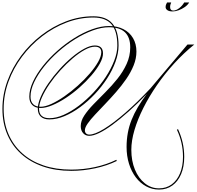

<svg xmlns="http://www.w3.org/2000/svg" viewBox="-104 -1027 1618 1579"><path d="M1401 262Q1401 147 1351 40L1360 35Q1411 144 1411 263Q1411 344 1385.5 404.5Q1360 465 1313.5 498.5Q1267 532 1204 532Q1147 532 1098 505.5Q1049 479 1013 431.5Q977 384 957 320Q937 256 937 181Q937 62 978 -41Q1019 -144 1104 -255Q1026 -174 954.5 -110.5Q883 -47 822 -2Q761 43 712 66.5Q663 90 630 90Q599 90 579.5 68Q560 46 560 10Q560 -33 589.5 -77.5Q619 -122 665 -169.5Q711 -217 763.5 -269.5Q816 -322 862 -379.5Q908 -437 937.5 -501.5Q967 -566 967 -638Q967 -803 793 -803Q730 -803 658 -776.5Q586 -750 513.5 -705Q441 -660 375 -601.5Q309 -543 258 -479Q207 -415 177 -351.5Q147 -288 147 -232Q147 -192 168.5 -170.5Q190 -149 230 -149Q268 -149 319 -172.5Q370 -196 426 -235Q482 -274 536 -322.5Q590 -371 633.5 -421.5Q677 -472 703 -518Q729 -564 729 -597Q729 -643 676 -643Q640 -643 592.5 -617Q545 -591 493.5 -547Q442 -503 392.5 -448.5Q343 -394 303.5 -336.5Q264 -279 240.5 -226Q217 -173 217 -133Q217 -55 303 -55Q358 -55 420 -82.5Q482 -110 544.5 -157.5Q607 -205 664 -265.5Q721 -326 765 -393Q809 -460 835 -527Q861 -594 861 -652Q861 -771 813 -827Q765 -883 664 -883Q551 -883 443.5 -842Q336 -801 242 -728.5Q148 -656 77 -561Q6 -466 -34 -356.5Q-74 -247 -74 -132Q-74 -18 -35 74Q4 166 77 232Q150 298 252.5 333Q355 368 482 368Q581 368 677.5 347Q774 326 853 287L856 297Q776 336 678 357Q580 378 482 378Q353 378 249 342Q145 306 70.5 239Q-4 172 -44 78Q-84 -16 -84 -132Q-84 -248 -43.5 -359.5Q-3 -471 69 -567.5Q141 -664 236 -737Q331 -810 440 -851.5Q549 -893 664 -893Q769 -893 820 -833.5Q871 -774 871 -652Q871 -589 846 -519.5Q821 -450 777 -382Q733 -314 676 -253.5Q619 -193 555 -146Q491 -99 426.5 -72Q362 -45 302 -45Q256 -45 231.5 -68Q207 -91 207 -133Q207 -175 230.5 -229.5Q254 -284 294.5 -342.5Q335 -401 384.5 -456Q434 -511 487 -555.5Q540 -600 589 -626.5Q638 -653 676 -653Q710 -653 726.5 -636.5Q743 -620 743 -588Q743 -551 717 -504Q691 -457 647.5 -406.5Q604 -356 550 -308Q496 -260 438 -222Q380 -184 326 -161.5Q272 -139 230 -139Q186 -139 161.5 -163.5Q137 -188 137 -232Q137 -290 167 -354.5Q197 -419 249 -484.5Q301 -550 367.5 -609Q434 -668 507.5 -714Q581 -760 654.5 -786.5Q728 -813 793 -813Q861 -813 911.5 -787Q962 -761 990 -713.5Q1018 -666 1018 -603Q1018 -546 995 -489Q972 -432 934 -377Q896 -322 851 -270.5Q806 -219 761 -172Q716 -125 678 -84.5Q640 -44 617 -11Q594 22 594 45Q594 61 604 70.5Q614 80 630 80Q675 80 751.5 33Q828 -14 926.5 -99.5Q1025 -185 1134 -301L1438 -661H1494Q1407 -591 1329 -505.5Q1251 -420 1186.5 -326.5Q1122 -233 1075 -139.5Q1028 -46 1002 42Q976 130 976 205Q976 296 1005.5 367.5Q1035 439 1087 480.5Q1139 522 1204 522Q1264 522 1308 489.5Q1352 457 1376.5 398.5Q1401 340 1401 262ZM1411 -1007H1452Q1439 -985 1415 -968.5Q1391 -952 1364.5 -942.5Q1338 -933 1316 -933Q1288 -933 1273 -943Q1258 -953 1258 -969Q1258 -980 1261.5 -989Q1265 -998 1270 -1007H1304Q1300 -998 1297.5 -989Q1295 -980 1295 -969Q1295 -940 1321 -940Q1344 -940 1370 -960Q1396 -980 1411 -1007Z"/></svg>

Font: Ballet
Style: Regular
Weight: 400
Designer: Maximiliano R. Sproviero
Foundry: Omnibus-Type
Version: Version 1.100